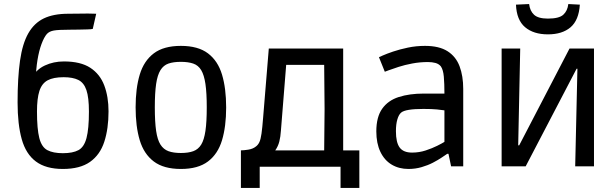

<svg xmlns="http://www.w3.org/2000/svg" viewBox="-20 -823 3045 950"><path d="M291 13Q207 13 157.5 -24Q108 -61 87.5 -134.5Q67 -208 67 -316Q67 -438 79 -522.5Q91 -607 120 -658Q149 -709 197 -732Q245 -755 318 -755Q347 -755 370.5 -755.5Q394 -756 414.5 -756Q435 -756 456 -755L439 -680Q432 -678 412.5 -677.5Q393 -677 369 -676.5Q345 -676 324 -676Q269 -676 246.5 -672Q224 -668 212 -655Q198 -639 185.5 -605.5Q173 -572 165.5 -526.5Q158 -481 157 -428L137 -437Q159 -479 202 -499Q245 -519 296 -519Q379 -519 427 -487.5Q475 -456 496 -400Q517 -344 517 -272Q517 -186 496 -121.5Q475 -57 425.5 -22Q376 13 291 13ZM291 -65Q340 -65 368 -80Q396 -95 408 -140Q420 -185 420 -271Q420 -341 407.5 -377.5Q395 -414 367.5 -427.5Q340 -441 295 -441Q244 -441 215.5 -425.5Q187 -410 175 -373Q163 -336 163 -271Q163 -185 174.5 -140Q186 -95 214.5 -80Q243 -65 291 -65Z M875 13Q790 13 741 -24Q692 -61 671.5 -129Q651 -197 651 -292Q651 -386 671.5 -454Q692 -522 741 -559Q790 -596 875 -596Q960 -596 1009 -559Q1058 -522 1078.5 -454Q1099 -386 1099 -291Q1099 -197 1078.5 -129Q1058 -61 1009 -24Q960 13 875 13ZM875 -66Q912 -66 936.5 -75Q961 -84 975.5 -107.5Q990 -131 996.5 -175.5Q1003 -220 1003 -292Q1003 -363 996.5 -407.5Q990 -452 975.5 -476Q961 -500 936 -508.5Q911 -517 875 -517Q838 -517 813.5 -508.5Q789 -500 774 -476Q759 -452 752.5 -407.5Q746 -363 746 -292Q746 -220 752.5 -175.5Q759 -131 774 -107.5Q789 -84 813.5 -75Q838 -66 875 -66Z M1172 107V-79Q1186 -79 1208.5 -82.5Q1231 -86 1246 -98Q1257 -106 1263.5 -120Q1270 -134 1274 -162.5Q1278 -191 1282 -242L1310 -583H1678V-79H1758V107H1665V2H1265V107ZM1370 -177Q1368 -146 1362 -122.5Q1356 -99 1342 -79H1584L1586 -283L1584 -502H1396Z M2001 13Q1954 13 1918 -8.5Q1882 -30 1862 -72Q1842 -114 1842 -173Q1842 -244 1871 -285Q1900 -326 1953 -343Q2006 -360 2077 -360H2179Q2179 -409 2176 -443.5Q2173 -478 2161 -495Q2151 -507 2134.5 -511.5Q2118 -516 2097 -516Q2058 -516 2020.5 -509Q1983 -502 1952 -492Q1921 -482 1902.5 -475Q1884 -468 1884 -468L1855 -540Q1855 -540 1874 -548.5Q1893 -557 1925.5 -568Q1958 -579 1998.5 -587.5Q2039 -596 2083 -596Q2153 -596 2194.5 -569.5Q2236 -543 2254 -495Q2272 -447 2272 -383V0H2212L2199 -62H2193Q2184 -56 2165.5 -43.5Q2147 -31 2122 -18Q2097 -5 2066 4Q2035 13 2001 13ZM2019 -68Q2054 -68 2086 -78.5Q2118 -89 2143 -101.5Q2168 -114 2179 -121V-277Q2168 -279 2142 -281.5Q2116 -284 2075 -284Q1986 -284 1965 -266Q1953 -256 1946 -232Q1939 -208 1939 -174Q1939 -118 1957.5 -93Q1976 -68 2019 -68Z M2462 0V-583H2554L2544 -104H2549L2798 -583H2919V0H2826L2837 -483H2833L2581 0ZM2691 -653Q2620 -653 2578 -688.5Q2536 -724 2533 -800L2598 -803Q2602 -769 2622.5 -750Q2643 -731 2691 -731Q2746 -731 2767 -750Q2788 -769 2792 -803L2849 -800Q2844 -723 2803 -688Q2762 -653 2691 -653Z"/></svg>

Font: Ruda Medium
Style: Regular
Weight: 500
Version: Version 2.001